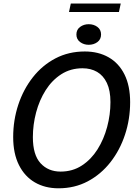

<svg xmlns="http://www.w3.org/2000/svg" viewBox="-20 -1032 752 1063"><path d="M304 10.5Q229.5 10.5 173 -22.2Q116.5 -55 84.8 -118.5Q53 -182 53 -273Q53 -366.5 81.2 -452Q109.5 -537.5 161.8 -604Q214 -670.5 287 -708.8Q360 -747 449.5 -747Q524.5 -747 581.2 -714.8Q638 -682.5 669.2 -619.8Q700.5 -557 700.5 -466.5Q700.5 -372.5 672.2 -286.8Q644 -201 591.5 -134Q539 -67 466.2 -28.2Q393.5 10.5 304 10.5ZM315.5 -82Q382 -82 433.5 -115.8Q485 -149.5 520 -205.2Q555 -261 573.2 -329.2Q591.5 -397.5 591.5 -466.5Q591.5 -531 571.8 -572.5Q552 -614 517.5 -634Q483 -654 437 -654Q370.5 -654 319 -620.8Q267.5 -587.5 232.8 -532.5Q198 -477.5 180 -409.8Q162 -342 162 -272.5Q162 -174.5 204.5 -128.2Q247 -82 315.5 -82ZM471 -784Q444 -784 423.5 -799.2Q403 -814.5 403 -841Q403 -868 423.5 -883Q444 -898 471 -898Q499 -898 519.2 -883Q539.5 -868 539.5 -841Q539.5 -814 519.2 -799Q499 -784 471 -784ZM362 -965.5 372 -1012.5H648.5L638.5 -965.5Z"/></svg>

Font: Epilogue Medium
Style: Italic
Weight: 500
Italic angle: -12°
Designer: Tyler Finck
Foundry: Etcetera Type Co
Version: Version 2.112